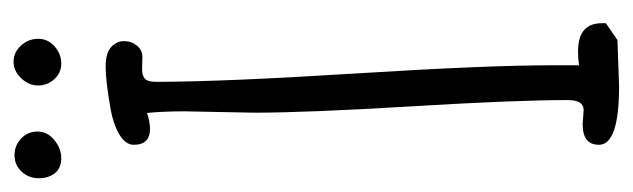

<svg xmlns="http://www.w3.org/2000/svg" viewBox="-377 -589 933 283"><g transform="rotate(-90 89.5 -447.5)"><path d="M0 -1.5ZM37.1 -858.6Q37.1 -844.2 24.7 -834Q12.2 -823.7 -2.2 -823.7Q-16.6 -823.7 -24.2 -833Q-31.7 -842.3 -31.7 -856.9Q-31.7 -871.6 -22 -882.1Q-12.2 -892.6 2.2 -892.6Q16.6 -892.6 26.9 -882.8Q37.1 -873 37.1 -858.6ZM137.5 -823.7Q123.5 -823.7 114.3 -834Q105 -844.2 105 -857.9Q105 -871.6 115.7 -882.8Q126.5 -894 140.1 -894Q153.8 -894 163.8 -883.1Q173.8 -872.1 173.8 -857.7Q173.8 -843.3 162.6 -833.5Q151.4 -823.7 137.5 -823.7ZM147 -704.1 129.4 -704.6Q119.6 -704.6 115 -700.4Q110.4 -696.3 110.4 -684.1Q110.4 -586.4 122.6 -391.6Q134.8 -196.8 134.8 -99.1V-60.5Q145 -62 155.3 -62Q196.8 -62 196.8 -26.9V-21L171.9 -3.9L104 -1.5Q17.6 -1.5 17.6 -31.2Q17.6 -55.2 47.9 -55.2L68.8 -53.7Q83.5 -53.7 83.5 -77.1Q83.5 -154.3 74.2 -308.3Q64.9 -462.4 64.9 -539.6L66.9 -641.6Q66.9 -673.8 64.5 -697.3Q51.3 -692.9 41 -692.9Q17.6 -692.9 17.6 -716.8Q17.6 -729 32.7 -738Q47.9 -747.1 70.3 -751Q112.3 -758.3 132.6 -758.3Q152.8 -758.3 161.6 -750.2Q170.4 -742.2 170.4 -731.2Q170.4 -720.2 163.8 -712.2Q157.2 -704.1 147 -704.1Z"/></g></svg>

Font: Amatic
Style: Bold
Weight: 700
Width: 3
Version: Version 2.000; ttfautohint (v0.92-dirty) -l 8 -r 50 -G 50 -x